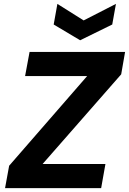

<svg xmlns="http://www.w3.org/2000/svg" viewBox="-20 -967 663 987"><path d="M6 0 27 -115 428 -576H109L132 -700H623L603 -585L199 -124H522L500 0ZM576 -947 557 -841 392 -760 256 -841 275 -947 410 -862Z"/></svg>

Font: DM Sans 12pt Black
Style: Italic
Weight: 900
Italic angle: -10°
Version: Version 4.004;gftools[0.9.30]